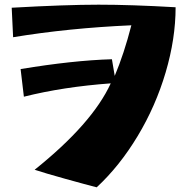

<svg xmlns="http://www.w3.org/2000/svg" viewBox="-20 -753 800 820"><path d="M128 -28Q374 -225 453 -397Q249 -382 82 -340L68 -458Q291 -495 458 -500L470 -429Q510 -524 541 -645Q272 -633 36 -594L30 -720Q261 -733 401 -733Q540 -733 730 -722Q730 -588 687.5 -444Q645 -300 568 -172Q491 -44 393 47Q346 35 258 10.5Q170 -14 128 -28Z"/></svg>

Font: Otomanopee One
Style: Regular
Weight: 400
Designer: Das Ende der Wildnis
Foundry: Gutenberg Labo
Version: Version 3.005